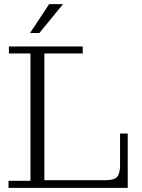

<svg xmlns="http://www.w3.org/2000/svg" viewBox="-20 -906 684 926"><path d="M21 0V-34H127V-648H23V-682H379V-648H194V0ZM194 0V-37H596V0ZM490 -37Q530 -37 544.5 -52.5Q559 -68 559 -109V-262H596V-37ZM125 -747 217 -886H284L170 -747Z"/></svg>

Font: Montagu Slab 144pt Light
Style: Regular
Weight: 300
Designer: Florian Karsten
Foundry: Florian Karsten
Version: Version 1.000